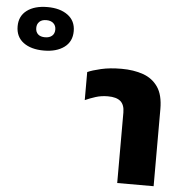

<svg xmlns="http://www.w3.org/2000/svg" viewBox="-369 -840 867 893"><g transform="rotate(5 65.0 -393.5)"><path d="M211 0V-329Q211 -365 192 -381.5Q173 -398 133 -398Q102 -398 75.5 -389.5Q49 -381 27 -371V-502Q49 -512 90 -521.5Q131 -531 185 -531Q242 -531 286 -515.5Q330 -500 355.5 -463Q381 -426 381 -360V0ZM-183 -584Q-243 -584 -278.5 -610.5Q-314 -637 -314 -686Q-314 -734 -278.5 -760.5Q-243 -787 -183 -787Q-124 -787 -88 -760.5Q-52 -734 -52 -686Q-52 -637 -88 -610.5Q-124 -584 -183 -584ZM-183 -646Q-162 -646 -150 -656.5Q-138 -667 -138 -686Q-138 -704 -150 -715Q-162 -726 -183 -726Q-204 -726 -215.5 -715Q-227 -704 -227 -686Q-227 -667 -215.5 -656.5Q-204 -646 -183 -646Z"/></g></svg>

Font: Noto Sans Thai UI ExtBd
Style: Regular
Weight: 800
Designer: Monotype Design Team
Foundry: Monotype Imaging Inc.
Version: Version 2.000